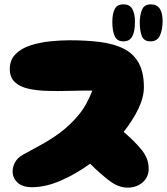

<svg xmlns="http://www.w3.org/2000/svg" viewBox="-20 -862 767 882"><path d="M127 -2Q84 -2 61 -23Q38 -44 38 -75Q38 -95 49 -116Q60 -137 85 -151Q122 -172 167 -196Q212 -220 256.5 -253Q301 -286 340 -332.5Q379 -379 404 -446Q352 -446 298.5 -444.5Q245 -443 196 -444.5Q147 -446 108.5 -455Q70 -464 47.5 -485.5Q25 -507 25 -545Q25 -587 51.5 -613.5Q78 -640 120 -653.5Q162 -667 209.5 -672Q257 -677 299 -677Q377 -677 440 -669Q503 -661 548 -638.5Q593 -616 617 -573Q641 -530 641 -461Q641 -415 615.5 -362Q590 -309 548 -256Q600 -212 631.5 -172.5Q663 -133 663 -88Q663 -48 635 -24Q607 0 566 0Q524 0 481.5 -32.5Q439 -65 394 -110Q328 -62 258.5 -32Q189 -2 127 -2ZM671 -672Q641 -672 631.5 -696.5Q622 -721 622 -759Q622 -791 632 -816.5Q642 -842 673 -842Q727 -842 727 -765Q727 -727 715 -699.5Q703 -672 671 -672ZM547 -672Q518 -672 507 -695.5Q496 -719 496 -762Q496 -799 507 -820.5Q518 -842 547 -842Q576 -842 588 -820.5Q600 -799 600 -761Q600 -719 588 -695.5Q576 -672 547 -672Z"/></svg>

Font: Cherry Bomb One
Style: Regular
Weight: 400
Designer: satsuyako
Foundry: satsuyako
Version: Version 4.100; ttfautohint (v1.8.3)